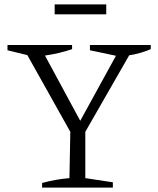

<svg xmlns="http://www.w3.org/2000/svg" viewBox="-20 -851 718 871"><path d="M171 0V-21Q234 -38 295 -43L299 -253L104 -601L14 -623V-647H307V-628Q248 -608 184 -599L344 -303L506 -598L388 -623V-647H664V-628Q617 -608 566 -600L367 -253V-43L492 -24V0ZM228 -786V-831H462V-786Z"/></svg>

Font: Piazzolla Light
Style: Regular
Weight: 300
Designer: Juan Pablo del Peral
Foundry: Huerta Tipografica
Version: Version 1.330